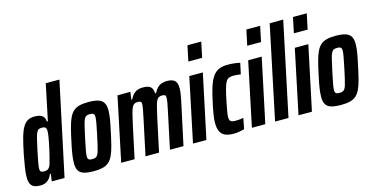

<svg xmlns="http://www.w3.org/2000/svg" viewBox="-75 -1107 2876 1480"><g transform="rotate(-15 1363.0 -367.5)"><path d="M100 8Q69 8 49 0Q29 -8 19.5 -28Q10 -48 10 -83Q10 -113 16.5 -155Q23 -197 34 -255Q49 -330 63 -381Q77 -432 94 -462Q111 -492 134 -505Q157 -518 189 -518Q217 -518 235 -511Q253 -504 262 -490.5Q271 -477 272 -456H280L340 -743H449L291 0H189L197 -59H190Q180 -33 164.5 -18Q149 -3 132.5 2.5Q116 8 100 8ZM154 -90Q167 -90 176.5 -93.5Q186 -97 194 -107Q202 -117 207 -135Q211 -148 217.5 -172.5Q224 -197 231 -227.5Q238 -258 244.5 -289Q251 -320 254.5 -345Q258 -370 258 -383Q258 -405 249.5 -412.5Q241 -420 223 -420Q208 -420 198 -416Q188 -412 180 -396Q172 -380 164 -347Q156 -314 143 -255Q132 -199 126 -167.5Q120 -136 120 -120Q120 -107 123.5 -100.5Q127 -94 135 -92Q143 -90 154 -90Z M524 8Q475 8 445.5 -1Q416 -10 403 -31.5Q390 -53 390 -91Q390 -120 396 -160.5Q402 -201 414 -254Q427 -317 439 -362.5Q451 -408 465 -438Q479 -468 498.5 -485.5Q518 -503 547 -510.5Q576 -518 618 -518Q668 -518 697.5 -508.5Q727 -499 740 -477Q753 -455 753 -416Q753 -387 746.5 -347.5Q740 -308 728 -254Q715 -192 703.5 -147Q692 -102 678 -72Q664 -42 644.5 -24.5Q625 -7 595.5 0.5Q566 8 524 8ZM536 -85Q549 -85 558.5 -88Q568 -91 575.5 -100Q583 -109 589 -127.5Q595 -146 602 -177Q609 -208 619 -254Q631 -311 637 -344Q643 -377 643 -393Q643 -407 639 -413.5Q635 -420 627.5 -422.5Q620 -425 607 -425Q589 -425 578.5 -420Q568 -415 560 -398.5Q552 -382 544 -347.5Q536 -313 523 -254Q512 -199 505.5 -166.5Q499 -134 499 -116Q499 -103 503 -96.5Q507 -90 515 -87.5Q523 -85 536 -85Z M743 0 850 -510H953L944 -450H951Q963 -475 978 -490Q993 -505 1011.5 -511.5Q1030 -518 1053 -518Q1098 -518 1115.5 -501.5Q1133 -485 1134 -450H1142Q1154 -475 1169.5 -490Q1185 -505 1204.5 -511.5Q1224 -518 1245 -518Q1290 -518 1308.5 -499.5Q1327 -481 1327 -439Q1327 -423 1324 -400.5Q1321 -378 1315 -349L1240 0H1132L1193 -287Q1203 -331 1207 -356.5Q1211 -382 1211 -394Q1211 -411 1203.5 -415.5Q1196 -420 1180 -420Q1163 -420 1152.5 -413Q1142 -406 1134 -388Q1126 -370 1118.5 -337Q1111 -304 1099 -253L1045 0H937L998 -287Q1008 -331 1012 -356.5Q1016 -382 1017 -394Q1017 -411 1009 -415.5Q1001 -420 985 -420Q968 -420 957 -412Q946 -404 938 -385Q930 -366 922.5 -333.5Q915 -301 904 -253L850 0Z M1445 -620 1471 -743H1581L1555 -620ZM1316 0 1423 -510H1531L1423 0Z M1640 8Q1596 8 1570 -4.5Q1544 -17 1532.5 -43Q1521 -69 1521 -108Q1521 -136 1526.5 -172.5Q1532 -209 1542 -254Q1557 -329 1573 -380Q1589 -431 1609 -461Q1629 -491 1658.5 -504.5Q1688 -518 1730 -518Q1759 -518 1784.5 -515Q1810 -512 1829 -507L1810 -420Q1797 -422 1781 -423.5Q1765 -425 1753 -425Q1732 -425 1717.5 -420Q1703 -415 1692.5 -398Q1682 -381 1672.5 -347Q1663 -313 1651 -256Q1642 -208 1636 -177.5Q1630 -147 1630 -127Q1630 -109 1635.5 -99.5Q1641 -90 1652.5 -87.5Q1664 -85 1682 -85Q1696 -85 1712.5 -86.5Q1729 -88 1742 -91L1725 -5Q1703 1 1681.5 4.5Q1660 8 1640 8Z M1915 -620 1941 -743H2051L2025 -620ZM1786 0 1893 -510H2001L1893 0Z M1971 0 2127 -743H2235L2078 0Z M2287 -620 2313 -743H2423L2397 -620ZM2158 0 2265 -510H2373L2265 0Z M2497 8Q2448 8 2418.5 -1Q2389 -10 2376 -31.5Q2363 -53 2363 -91Q2363 -120 2369 -160.5Q2375 -201 2387 -254Q2400 -317 2412 -362.5Q2424 -408 2438 -438Q2452 -468 2471.5 -485.5Q2491 -503 2520 -510.5Q2549 -518 2591 -518Q2641 -518 2670.5 -508.5Q2700 -499 2713 -477Q2726 -455 2726 -416Q2726 -387 2719.5 -347.5Q2713 -308 2701 -254Q2688 -192 2676.5 -147Q2665 -102 2651 -72Q2637 -42 2617.5 -24.5Q2598 -7 2568.5 0.5Q2539 8 2497 8ZM2509 -85Q2522 -85 2531.5 -88Q2541 -91 2548.5 -100Q2556 -109 2562 -127.5Q2568 -146 2575 -177Q2582 -208 2592 -254Q2604 -311 2610 -344Q2616 -377 2616 -393Q2616 -407 2612 -413.5Q2608 -420 2600.5 -422.5Q2593 -425 2580 -425Q2562 -425 2551.5 -420Q2541 -415 2533 -398.5Q2525 -382 2517 -347.5Q2509 -313 2496 -254Q2485 -199 2478.5 -166.5Q2472 -134 2472 -116Q2472 -103 2476 -96.5Q2480 -90 2488 -87.5Q2496 -85 2509 -85Z"/></g></svg>

Font: Saira ExtraCondensed
Style: Bold Italic
Weight: 700
Width: 2
Italic angle: -12°
Designer: Hector Gatti with collaboration of the Omnibus-Type team
Foundry: Omnibus-Type
Version: Version 1.101